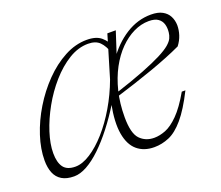

<svg xmlns="http://www.w3.org/2000/svg" viewBox="-85 -566 799 695"><g transform="rotate(-20 315.0 -218.0)"><path d="M382.5 -337H375.5Q410 -387.5 455.8 -416.5Q501.5 -445.5 553 -445.5Q580 -445.5 596.8 -436.2Q613.5 -427 621.5 -411.5Q629.5 -396 630 -377Q630 -358 624 -339.5Q618 -321 605 -304Q579.5 -292 549 -279.8Q518.5 -267.5 483.8 -255.2Q449 -243 412 -230.8Q375 -218.5 337 -207L338.5 -221Q408 -243.5 453.8 -261.5Q499.5 -279.5 526.8 -293.5Q554 -307.5 567.8 -319.2Q581.5 -331 586.2 -341.5Q591 -352 592 -362.5Q594 -380 589.8 -394.2Q585.5 -408.5 573.2 -417.2Q561 -426 537.5 -426Q508 -426 479 -412Q450 -398 424.5 -372.2Q399 -346.5 379.2 -309.8Q359.5 -273 348.2 -227.5Q337 -182 337 -128.5Q337 -66.5 358.2 -44.2Q379.5 -22 413 -22Q433.5 -22 456.8 -31Q480 -40 506.8 -66.8Q533.5 -93.5 563 -145H577Q545 -81.5 516.2 -47.8Q487.5 -14 459.2 -2Q431 10 401.5 10Q362 10 336.2 -11.8Q310.5 -33.5 302.8 -78.2Q295 -123 308.5 -192H311Q284 -148 255.2 -111Q226.5 -74 198 -46.8Q169.5 -19.5 142.8 -4.8Q116 10 93 10Q64 10 45.8 -1Q27.5 -12 19.2 -32.5Q11 -53 11 -80.5Q11 -124.5 27 -173.8Q43 -223 71.5 -270Q100 -317 137.2 -355.2Q174.5 -393.5 217 -416.2Q259.5 -439 303.5 -439Q339.5 -439 358.5 -422.8Q377.5 -406.5 390.5 -379L372.5 -364Q363 -393 347.5 -408.5Q332 -424 303 -424Q265 -424 228.2 -401.5Q191.5 -379 159 -342Q126.5 -305 102 -261Q77.5 -217 63.5 -173.5Q49.5 -130 49.5 -94.5Q49.5 -59 63.2 -40.2Q77 -21.5 109 -21.5Q136 -21.5 167.5 -41.8Q199 -62 230 -97Q261 -132 288 -177.8Q315 -223.5 334 -275L369.5 -393.5L382 -435.5H414.5Z"/></g></svg>

Font: Newsreader 24pt ExtraLight
Style: Italic
Weight: 250
Italic angle: -17°
Designer: Hugues Gentile
Foundry: Production Type
Version: Version 1.003